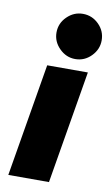

<svg xmlns="http://www.w3.org/2000/svg" viewBox="-86 -793 483 837"><g transform="rotate(10 156.0 -374.0)"><path d="M13 0 97 -500H277L193 0ZM212 -548Q172 -548 142 -578Q112 -608 112 -648Q112 -689 142 -718.5Q172 -748 212 -748Q253 -748 282.5 -718.5Q312 -689 312 -648Q312 -608 282.5 -578Q253 -548 212 -548Z"/></g></svg>

Font: Figtree Black
Style: Italic
Weight: 900
Italic angle: -9.5°
Foundry: Erik Kennedy
Version: Version 2.001;gftools[0.9.30]